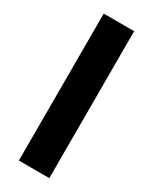

<svg xmlns="http://www.w3.org/2000/svg" viewBox="-186 -753 639 800"><g transform="rotate(30 133.0 -353.5)"><path d="M206.1 0H59.6V-707H206.1Z"/></g></svg>

Font: Pretendard JP
Style: Bold
Weight: 700
Designer: Base glyphs from Inter by Rasmus Andersson; Hangeul glyphs from Noto Sans CJK(Source Han Sans) by Jang Soo-young and Kan
Foundry: Kil Hyung-jin
Version: Version 1.309